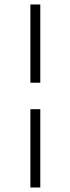

<svg xmlns="http://www.w3.org/2000/svg" viewBox="-20 -661 313 854"><path d="M159.2 -293H115.2V-641.1H159.2ZM159.2 172.9H115.2V-175.3H159.2Z"/></svg>

Font: Scheherazade New Rohingya
Style: Regular
Weight: 400
Designer: SIL International
Foundry: SIL International
Version: Version 3.000 ; LngRng